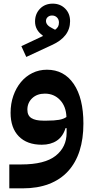

<svg xmlns="http://www.w3.org/2000/svg" viewBox="-20 -792 515 1052"><path d="M31 109H97Q225 109 285 61.5Q345 14 345 -65V-90H339Q325 -44 291.5 -21.5Q258 1 209 1Q128 1 83 -45Q38 -91 38 -174Q38 -224 53 -267Q68 -310 94.5 -342Q121 -374 157.5 -392Q194 -410 237 -410Q331 -410 384 -332Q437 -254 437 -115Q437 -31 416 34.5Q395 100 353 146Q311 192 248.5 216Q186 240 104 240H31ZM237 -131Q278 -131 303.5 -135.5Q329 -140 344 -151Q342 -209 309 -244Q276 -279 226 -279Q183 -279 156.5 -254Q130 -229 130 -191Q130 -159 152 -145Q174 -131 216 -131ZM97 -539 214 -594V-598Q194 -611 183 -630.5Q172 -650 172 -674Q172 -716 199 -744Q226 -772 269 -772Q310 -772 337 -745Q364 -718 364 -676Q364 -590 264 -545L124 -480ZM232 -677Q232 -654 265 -638L282 -629Q293 -637 298 -646Q303 -655 303 -669Q303 -685 292.5 -696Q282 -707 265 -707Q251 -707 241.5 -698.5Q232 -690 232 -677Z"/></svg>

Font: IBM Plex Sans Arabic SemiBold
Style: Regular
Weight: 600
Designer: Mike Abbink, Paul van der Laan, Pieter van Rosmalen, Wael Morcos, Khajak Apelian
Foundry: Bold Monday
Version: Version 1.1